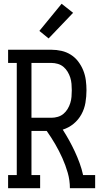

<svg xmlns="http://www.w3.org/2000/svg" viewBox="-20 -999 540 1019"><path d="M23 0V-70H69V-665H23V-735H253Q280 -735 306.5 -729Q333 -723 356 -708.5Q379 -694 395.5 -672Q412 -650 422 -625Q432 -600 435.5 -573Q439 -546 439 -520Q439 -487 433.5 -454Q428 -421 412 -392Q396 -363 370.5 -342Q345 -321 313 -311Q331 -283 347 -254Q363 -225 377 -195Q391 -165 402.5 -133.5Q414 -102 421 -70H485V0H351Q351 -42 339.5 -82Q328 -122 311 -160Q294 -198 273 -234Q252 -270 228 -304H147V-70H193V0ZM147 -374H253Q270 -374 287 -379Q304 -384 317 -395Q330 -406 339 -421Q348 -436 353 -452Q358 -468 359.5 -485Q361 -502 361 -520Q361 -537 359.5 -554Q358 -571 353 -587Q348 -603 339 -618Q330 -633 317 -644Q304 -655 287 -660Q270 -665 253 -665H147ZM238 -795 189 -835 307 -979 368 -931Z"/></svg>

Font: Iosevka Curly Slab
Style: Regular
Weight: 400
Monospace: yes
Designer: Belleve Invis
Foundry: Belleve Invis
Version: Version 22.1.2; ttfautohint (v1.8.4)